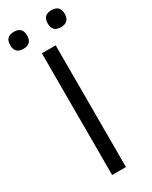

<svg xmlns="http://www.w3.org/2000/svg" viewBox="-251 -951 790 1000"><g transform="rotate(-30 144.0 -451.0)"><path d="M102 -732H185V0H102ZM-20 -851Q-20 -902 31 -902Q82 -902 82 -851Q82 -800 31 -800Q-20 -800 -20 -851ZM206 -851Q206 -902 257 -902Q308 -902 308 -851Q308 -800 257 -800Q206 -800 206 -851Z"/></g></svg>

Font: Source Han Sans CN Normal
Style: Regular
Weight: 350
Designer: Ryoko NISHIZUKA 西塚涼子 (kana, bopomofo & ideographs); Paul D. Hunt (Latin, Greek & Cyrillic); Sandoll Communications 산돌커뮤니
Foundry: Adobe
Version: Version 2.004;hotconv 1.0.118;makeotfexe 2.5.65603